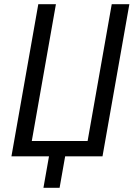

<svg xmlns="http://www.w3.org/2000/svg" viewBox="-20 -745 640 915"><path d="M34.5 0 162.5 -725H246.5L131.5 -73H397.5L512.5 -725H596.5L468.5 0H290.5L264 150H187L213.5 0Z"/></svg>

Font: JuliaMono Italic
Style: Regular
Weight: 400
Italic angle: -9°
Monospace: yes
Designer: cormullion
Foundry: corm
Version: Version 0.049; ttfautohint (v1.8.4)